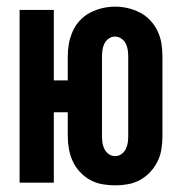

<svg xmlns="http://www.w3.org/2000/svg" viewBox="-20 -550 540 578"><path d="M327 8Q307 8 287.5 4.5Q268 1 251 -8.5Q234 -18 220.5 -32.5Q207 -47 199 -64.5Q191 -82 187.5 -101.5Q184 -121 184 -140V-212H142V0H39V-520H142V-308H184V-380Q184 -400 187.5 -419Q191 -438 199 -456Q207 -474 220.5 -488.5Q234 -503 251.5 -512Q269 -521 288 -525.5Q307 -530 327 -530Q346 -530 365 -525.5Q384 -521 401.5 -512Q419 -503 432.5 -488.5Q446 -474 454.5 -456Q463 -438 466 -419Q469 -400 469 -380V-140Q469 -121 466 -101.5Q463 -82 454.5 -64.5Q446 -47 432.5 -32.5Q419 -18 402 -8.5Q385 1 365.5 4.5Q346 8 327 8ZM327 -80Q337 -80 345.5 -86Q354 -92 358.5 -101Q363 -110 364.5 -120Q366 -130 366 -140V-380Q366 -390 364.5 -400Q363 -410 358.5 -419Q354 -428 345 -434Q336 -440 326 -440Q316 -440 307.5 -434Q299 -428 294.5 -419Q290 -410 288.5 -400Q287 -390 287 -380V-140Q287 -130 288.5 -120Q290 -110 294.5 -101Q299 -92 307.5 -86Q316 -80 327 -80Z"/></svg>

Font: Zed Mono
Style: Bold
Weight: 700
Monospace: yes
Designer: Belleve Invis
Foundry: Belleve Invis
Version: Version 1.0.0; ttfautohint (v1.8.4)